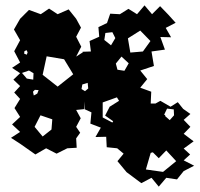

<svg xmlns="http://www.w3.org/2000/svg" viewBox="-20 -563 744 716"><path d="M55 -27 21 -49 55 -71 25 -99 55 -127 34 -160 55 -194 33 -218 55 -242 30 -266 55 -290 25 -310 55 -330 33 -372 55 -413 32 -453 55 -493 88 -526 132 -510 163 -531 195 -510 236 -528 264 -493 282 -460 264 -426 283 -389 264 -352 289 -368 288 -370 319 -371 314 -410 350 -426 347 -462 379 -477 391 -512 427 -510 459 -530 491 -510 519 -543 547 -510 577 -540 607 -509 635 -478 598 -459 618 -424 578 -425 595 -378 545 -371 554 -317 503 -300 529 -268 503 -236 544 -221 542 -177H560L578 -187L616 -165L643 -182L663 -157L690 -138L665 -116L690 -90L665 -64L702 -36L665 -9L689 13L665 35L704 55L665 75L640 106L600 100L572 133L545 100L507 120L452 79L418 38L441 10L417 -10L378 -14L376 -53L336 -52L356 -87L317 -102L321 -144L295 -156L297 -185L293 -156L264 -153L281 -122L264 -90L279 -68L264 -47L266 -12L231 -10L191 10L152 -10L112 13ZM503 -449 457 -420 466 -367 513 -371 541 -410ZM399 -443 373 -440 369 -414 394 -394 410 -421ZM83 -368 79 -376 71 -372 70 -363 80 -359ZM219 -342 154 -353 139 -284 195 -240 253 -286ZM433 -352 412 -326 418 -303 444 -299 460 -327ZM105 -290 88 -300 62 -291 80 -270 104 -266ZM307 -254 287 -248 284 -231 297 -223 309 -233ZM124 -227 110 -228 103 -221 106 -207 119 -214ZM416 -200 363 -181V-125L399 -106L402 -111L372 -132L389 -165L424 -187ZM628 -155 603 -158 592 -135 596 -134V-130L613 -115L629 -133ZM175 -118 131 -133 109 -90 139 -54 172 -80ZM524 69 588 78 637 38 600 -2 572 27 550 5 542 7Z"/></svg>

Font: Rubik Gemstones
Style: Regular
Weight: 400
Designer: Hubert and Fischer, NaN
Foundry: Hubert and Fischer, NaN
Version: Version 2.200